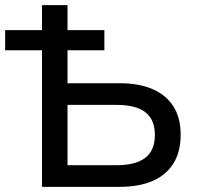

<svg xmlns="http://www.w3.org/2000/svg" viewBox="-20 -725 763 745"><path d="M143 0V-530H0V-608H143V-705H242V-608H385V-530H242V-402H444Q520 -402 572.5 -379Q625 -356 653 -312Q681 -268 681 -202Q681 -136 653 -91Q625 -46 572.5 -23Q520 0 444 0ZM242 -84H433Q507 -84 544 -113Q581 -142 581 -201Q581 -261 544 -289.5Q507 -318 433 -318H242Z"/></svg>

Font: Nunito Sans 12pt SemiBold
Style: Regular
Weight: 600
Designer: Vernon Adams
Foundry: Vernon Adams
Version: Version 3.101;gftools[0.9.27]